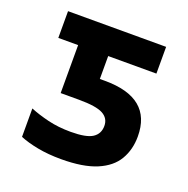

<svg xmlns="http://www.w3.org/2000/svg" viewBox="-105 -646 740 756"><g transform="rotate(20 265.0 -268.5)"><path d="M228 10Q174 10 129.5 1.5Q85 -7 54 -20V-139Q88 -125 131.5 -114.5Q175 -104 227 -104Q292 -104 318 -121Q344 -138 344 -171Q344 -203 315.5 -218.5Q287 -234 215 -234H138V-435H55V-547H466V-435H264V-339H285Q482 -339 482 -177Q482 -122 457 -79.5Q432 -37 376 -13.5Q320 10 228 10Z"/></g></svg>

Font: Noto Sans Mono Condensed
Style: Bold
Weight: 700
Width: 3
Designer: Monotype Design Team
Foundry: Monotype Imaging Inc.
Version: Version 2.014